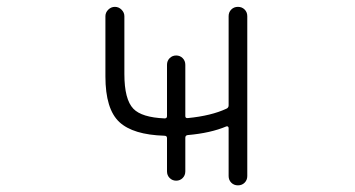

<svg xmlns="http://www.w3.org/2000/svg" viewBox="-20 -565 1040 563"><path d="M523.4 -224.6Q523.4 -217.8 531.2 -218.8Q599.6 -225.6 643.6 -246.1Q650.4 -249 650.4 -255.9V-517.6Q650.4 -529.3 658.2 -537.1Q666 -544.9 677.7 -544.9Q689.5 -544.9 697.3 -537.1Q705.1 -529.3 705.1 -517.6V-48.8Q705.1 -37.1 697.3 -29.3Q689.5 -21.5 677.7 -21.5Q666 -21.5 658.2 -29.3Q650.4 -37.1 650.4 -48.8V-189.5Q650.4 -192.4 648.4 -193.8Q646.5 -195.3 643.6 -194.3Q597.7 -174.8 530.3 -168.9Q523.4 -168 523.4 -161.1V-62.5Q523.4 -50.8 515.6 -43Q507.8 -35.2 496.6 -35.2Q485.4 -35.2 477.5 -43Q469.7 -50.8 469.7 -62.5V-160.2Q469.7 -167 461.9 -167Q370.1 -169.9 330.1 -207Q289.1 -245.1 289.1 -340.8V-517.6Q289.1 -528.3 297.4 -536.6Q305.7 -544.9 316.9 -544.9Q328.1 -544.9 336.4 -536.6Q344.7 -528.3 344.7 -517.6V-347.7Q344.7 -273.4 371.1 -246.1Q395.5 -220.7 462.9 -217.8Q469.7 -217.8 469.7 -224.6V-375Q469.7 -386.7 477.5 -394.5Q485.4 -402.3 496.6 -402.3Q507.8 -402.3 515.6 -394.5Q523.4 -386.7 523.4 -375Z"/></svg>

Font: Rounded-X Mgen+ 1mn light
Style: Regular
Weight: 200
Designer: [Source Han Sans]
Ryoko NISHIZUKA  (kana & ideographs); Paul D. Hunt (Latin, Greek & Cyrillic); Wenlong ZHANG  (bopomofo
Version: Version 1.059.20150602